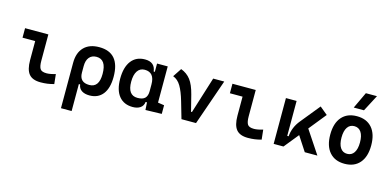

<svg xmlns="http://www.w3.org/2000/svg" viewBox="-87 -1333 4275 2096"><g transform="rotate(15 2051.0 -285.0)"><path d="M373 9.8Q282.2 9.8 241.9 -39.1Q201.7 -87.9 201.7 -195.3V-410.2H58.6V-517.6H321.8V-219.7Q321.8 -158.2 338.4 -130.4Q355 -102.5 412.1 -102.5Q452.1 -102.5 512.7 -121.1L524.4 -10.7Q485.4 0 449.7 4.9Q414.1 9.8 373 9.8Z M663.1 224.6V-288.1Q663.1 -402.3 724.1 -464.8Q785.2 -527.3 896.5 -527.3Q1129.9 -527.3 1129.9 -253.9Q1129.9 -126.5 1076.7 -58.3Q1023.4 9.8 926.3 9.8Q871.6 9.8 837.6 -12.9Q803.7 -35.6 798.3 -80.1H783.7V224.6ZM894 -417.5Q841.3 -417.5 812.5 -382.3Q783.7 -347.2 783.7 -283.7V-210Q783.7 -100.1 895 -100.1Q1005.4 -100.1 1005.4 -253.9Q1005.4 -417.5 894 -417.5Z M1415 9.8Q1314.5 9.8 1259.3 -58.3Q1204.1 -126.5 1204.1 -253.9Q1204.1 -384.3 1258.8 -455.8Q1313.5 -527.3 1413.6 -527.3Q1525.4 -527.3 1537.1 -423.8H1550.3V-517.6H1670.9V-108.4L1742.2 -97.7V0L1559.1 4.9L1553.7 -80.1H1538.1Q1533.2 -35.6 1500.2 -12.9Q1467.3 9.8 1415 9.8ZM1328.6 -253.9Q1328.6 -100.1 1439.9 -100.1Q1498.5 -100.1 1524.4 -126.2Q1550.3 -152.3 1550.3 -205.1V-281.2Q1550.3 -417.5 1439 -417.5Q1386.2 -417.5 1357.4 -374.8Q1328.6 -332 1328.6 -253.9Z M1964.8 0 1909.7 -190.4Q1879.9 -293 1845 -351.6Q1810.1 -410.2 1755.9 -429.7L1820.3 -527.3Q1888.7 -502 1930.2 -447.5Q1971.7 -393.1 1998.5 -288.1L2044.9 -105H2055.2L2184.6 -517.6H2309.6L2129.4 0Z M2716.8 9.8Q2626 9.8 2585.7 -39.1Q2545.4 -87.9 2545.4 -195.3V-410.2H2402.3V-517.6H2665.5V-219.7Q2665.5 -158.2 2682.1 -130.4Q2698.7 -102.5 2755.9 -102.5Q2795.9 -102.5 2856.4 -121.1L2868.2 -10.7Q2829.1 0 2793.5 4.9Q2757.8 9.8 2716.8 9.8Z M3006.8 0V-517.6H3127.4V-122.6H3143.1Q3150.9 -225.6 3220.7 -310.5L3397 -527.3L3484.9 -454.6L3328.1 -260.3L3501 0H3358.4L3251 -164.6L3117.7 0Z M3808.6 9.8Q3698.7 9.8 3637.9 -60.5Q3577.1 -130.9 3577.1 -258.8Q3577.1 -387.2 3637.9 -457.3Q3698.7 -527.3 3808.6 -527.3Q3918.5 -527.3 3979.2 -457.3Q4040 -387.2 4040 -258.8Q4040 -130.9 3979.2 -60.5Q3918.5 9.8 3808.6 9.8ZM3808.6 -102.5Q3858.9 -102.5 3886 -143.3Q3913.1 -184.1 3913.1 -258.8Q3913.1 -334 3886 -374.5Q3858.9 -415 3808.6 -415Q3758.8 -415 3731.4 -374.5Q3704.1 -334 3704.1 -258.8Q3704.1 -184.1 3731.4 -143.3Q3758.8 -102.5 3808.6 -102.5ZM3748.5 -609.4 3835.9 -794.9H3961.4L3864.3 -609.4Z"/></g></svg>

Font: Caskaydia Cove SemiBold
Style: Regular
Weight: 600
Monospace: yes
Designer: Aaron Bell
Foundry: Saja Typeworks
Version: Version 4.300; ttfautohint (v1.8.3)